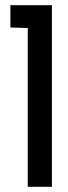

<svg xmlns="http://www.w3.org/2000/svg" viewBox="-20 -720 262 740"><path d="M20 -614 87 -612V0H180V-700H20Z"/></svg>

Font: Advent Pro SemiBold
Style: Regular
Weight: 600
Designer: VivaRado, Andreas Kalpakidis
Foundry: VivaRado, Andreas Kalpakidis
Version: Version 3.000